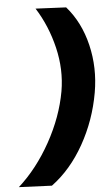

<svg xmlns="http://www.w3.org/2000/svg" viewBox="-134 -883 688 1180"><g transform="rotate(-5 210.0 -292.5)"><path d="M319.8 -830.1Q407.2 -730 441.4 -586.9Q475.6 -443.8 449.2 -293Q419.9 -125 338.1 20.5Q256.3 166 137.2 253.9L-65.9 245.1Q49.3 141.6 133.8 -10.5Q218.3 -162.6 246.1 -318.8Q269 -451.2 236.3 -588.4Q203.6 -725.6 131.8 -838.9Z"/></g></svg>

Font: Stilu Bold
Style: Italic
Weight: 700
Italic angle: -10°
Designer: Genilson Lima Santos
Foundry: Genilson Lima Santos
Version: Version 1.200;PS 001.200;hotconv 1.0.88;makeotf.lib2.5.64775